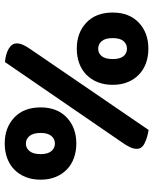

<svg xmlns="http://www.w3.org/2000/svg" viewBox="64 -722 665 834"><g transform="rotate(90 397.0 -304.5)"><path d="M348 -461Q348 -425 336.5 -396Q325 -367 304 -346.5Q283 -326 254 -315.5Q225 -305 191 -305Q122 -305 78 -346.5Q34 -388 34 -461Q34 -533 78 -574.5Q122 -616 191 -616Q225 -616 254 -605.5Q283 -595 304 -574.5Q325 -554 336.5 -525.5Q348 -497 348 -461ZM145 -461Q145 -429 158 -413.5Q171 -398 191 -398Q211 -398 223.5 -413.5Q236 -429 236 -461Q236 -493 223.5 -508Q211 -523 191 -523Q171 -523 158 -508Q145 -493 145 -461ZM544 -617Q576 -612 601 -600Q626 -588 626 -566Q626 -551 618.5 -535.5Q611 -520 599 -503L249 7Q214 4 191 -9.5Q168 -23 168 -44Q168 -58 175 -73Q182 -88 194 -105ZM760 -148Q760 -112 748.5 -83Q737 -54 716 -33.5Q695 -13 666 -2.5Q637 8 603 8Q534 8 490 -33.5Q446 -75 446 -148Q446 -220 490 -261.5Q534 -303 603 -303Q637 -303 666 -292.5Q695 -282 716 -261.5Q737 -241 748.5 -212.5Q760 -184 760 -148ZM557 -148Q557 -116 570 -100Q583 -84 603 -84Q623 -84 636 -100Q649 -116 649 -148Q649 -179 636 -194.5Q623 -210 603 -210Q583 -210 570 -194.5Q557 -179 557 -148Z"/></g></svg>

Font: Baloo Bhai 2
Style: Bold
Weight: 700
Designer: Supriya Tembe, Noopur Datye and Ek Type
Foundry: Ek Type
Version: Version 1.640;PS 1.000;hotconv 16.6.51;makeotf.lib2.5.65220;